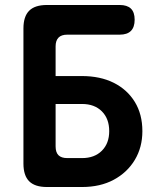

<svg xmlns="http://www.w3.org/2000/svg" viewBox="-20 -750 640 770"><path d="M168 0Q120 0 97 -23Q74 -46 74 -94V-636Q74 -684 97 -707Q120 -730 168 -730H460Q490 -730 505 -715.5Q520 -701 520 -671Q520 -641 505 -626Q490 -611 460 -611H250Q226 -611 214.5 -599Q203 -587 203 -564V-445H308Q382 -445 436 -418Q490 -391 520.5 -341.5Q551 -292 551 -224Q551 -159 520.5 -108.5Q490 -58 436 -29Q382 0 309 0ZM203 -163Q203 -139 214.5 -127.5Q226 -116 250 -116H309Q359 -116 388.5 -145.5Q418 -175 418 -224Q418 -274 388.5 -303.5Q359 -333 309 -333H203Z"/></svg>

Font: Maple Mono NL
Style: Bold
Weight: 700
Monospace: yes
Designer: subframe7536
Version: Version 7.000